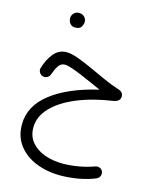

<svg xmlns="http://www.w3.org/2000/svg" viewBox="-140 -758 920 1157"><g transform="rotate(15 320.0 -179.0)"><path d="M162.1 -624Q162.1 -640.6 174.6 -654.1Q187 -667.5 207.5 -667.5Q221.7 -667.5 231.2 -661.6Q240.7 -655.8 246.1 -647.5Q253.4 -636.2 253.4 -623.5Q253.4 -609.4 243.9 -592.8Q234.4 -576.2 207 -576.2Q189 -576.2 179.2 -584.5Q169.4 -592.8 165.5 -603.5Q162.1 -615.7 162.1 -624ZM196.3 -419.4Q225.6 -419.4 268.6 -403.8Q311.5 -388.2 360.8 -365.5Q410.2 -342.8 460.2 -320.3Q510.3 -297.9 553.7 -284.2Q585 -275.4 585 -247.1Q585 -216.8 544.9 -209Q417.5 -190.4 321.5 -150.4Q225.6 -110.4 172.1 -54Q118.7 2.4 118.7 71.3Q118.7 124 148.9 160.6Q179.2 197.3 230.7 216.3Q282.2 235.4 345.7 235.4Q391.6 235.4 442.9 226.6Q494.1 217.8 539.1 201.2Q554.2 195.8 567.6 201.2Q581.1 206.5 586.4 219.7Q592.3 233.9 586.4 247.8Q580.6 261.7 566.4 268.1Q520 287.6 462.4 297.9Q404.8 308.1 351.1 308.1Q265.6 308.1 196.8 280Q127.9 252 87.6 198.7Q47.4 145.5 47.4 70.8Q47.4 -44.9 153.3 -127.2Q259.3 -209.5 444.8 -252.4Q417 -264.6 382.3 -280.3Q347.7 -295.9 312.7 -310.5Q277.8 -325.2 249.3 -334.7Q220.7 -344.2 205.6 -344.2Q180.2 -344.2 165.3 -321.8Q150.4 -299.3 139.6 -267.6Q135.7 -253.4 122.3 -245.6Q108.9 -237.8 94.2 -241.7Q80.6 -245.6 72.3 -259Q64 -272.5 68.4 -286.6Q84.5 -342.3 116.2 -380.9Q147.9 -419.4 196.3 -419.4Z"/></g></svg>

Font: Mikhak-FD Regular
Style: FD-Regular
Weight: 400
Designer: Amin Abedi
Version: Version 3.2